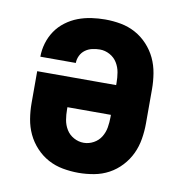

<svg xmlns="http://www.w3.org/2000/svg" viewBox="-66 -591 632 661"><g transform="rotate(10 250.0 -260.0)"><path d="M250 8Q223 8 195.5 3Q168 -2 144 -15Q120 -28 101 -48.5Q82 -69 70.5 -93.5Q59 -118 54.5 -145.5Q50 -173 50 -200V-312H326V-320Q326 -338 323 -356Q320 -374 310.5 -389.5Q301 -405 284.5 -414Q268 -423 250 -423Q237 -423 223.5 -420Q210 -417 199 -409Q188 -401 182 -388.5Q176 -376 176 -363H52Q52 -387 59 -410.5Q66 -434 79.5 -454Q93 -474 113 -489Q133 -504 155.5 -512.5Q178 -521 202 -524.5Q226 -528 250 -528Q278 -528 305 -523Q332 -518 356 -505Q380 -492 399 -471.5Q418 -451 429.5 -426.5Q441 -402 445.5 -374.5Q450 -347 450 -320V-200Q450 -173 445.5 -145.5Q441 -118 429.5 -93.5Q418 -69 399 -48.5Q380 -28 356 -15Q332 -2 304.5 3Q277 8 250 8ZM250 -97Q268 -97 284.5 -106Q301 -115 310.5 -130.5Q320 -146 323 -164Q326 -182 326 -200V-208H174V-200Q174 -182 177 -164Q180 -146 189.5 -130.5Q199 -115 215.5 -106Q232 -97 250 -97Z"/></g></svg>

Font: Iosevka Term Curly Extrabold
Style: Regular
Weight: 800
Designer: Belleve Invis
Foundry: Belleve Invis
Version: Version 32.3.0